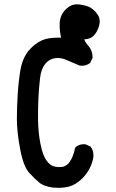

<svg xmlns="http://www.w3.org/2000/svg" viewBox="-20 -858 540 894"><path d="M264.6 -682.6Q257.8 -711.9 257.8 -738.3Q257.8 -744.1 257.8 -750Q259.8 -789.1 287.1 -815.4Q309.6 -837.9 338.9 -837.9Q345.7 -837.9 351.6 -836.9Q387.7 -832 404.8 -820.3Q421.9 -808.6 434.6 -790Q444.3 -777.3 444.3 -758.8Q444.3 -749 441.4 -738.3Q433.6 -709 415 -690.4Q399.4 -675.8 372.1 -674.8Q378.9 -658.2 391.6 -644.5Q411.1 -622.1 411.1 -590.8V-588.9L399.4 -564.5Q381.8 -551.8 360.4 -551.8Q353.5 -551.8 350.6 -552.7Q321.3 -564.5 291 -578.1Q270.5 -587.9 249 -587.9Q213.9 -587.9 191.4 -561.5Q171.9 -538.1 167 -498Q157.2 -416 157.2 -329.1Q157.2 -314.5 157.2 -298.8Q158.2 -238.3 168.5 -187.5Q178.7 -136.7 195.3 -112.3Q210.9 -89.8 228.5 -84Q242.2 -80.1 252.4 -80.1Q262.7 -80.1 267.6 -80.6Q272.5 -81.1 275.9 -82Q279.3 -83 282.2 -85Q293.9 -89.8 303.7 -103.5Q320.3 -125 330.1 -169.9L332 -172.9Q348.6 -186.5 370.1 -186.5Q377.9 -186.5 379.9 -185.5L402.3 -174.8Q415 -157.2 415 -135.7Q415 -130.9 415 -127Q405.3 -70.3 363.3 -27.3Q333 2 301.8 10.7Q277.3 16.6 251 16.6Q237.3 16.6 227.5 15.6Q183.6 9.8 163.1 -7.8Q143.6 -23.4 116.2 -53.2Q88.9 -83 73.7 -164.1Q58.6 -245.1 58.6 -303.7Q58.6 -358.4 62.5 -419.4Q66.4 -480.5 75.2 -533.2Q85 -586.9 113.3 -622.1Q142.6 -656.2 176.8 -670.9Q204.1 -682.6 250 -682.6Q256.8 -682.6 264.6 -682.6Z"/></svg>

Font: JasonHandwriting2
Style: SemiBold
Weight: 600
Version: Version 1.04.7